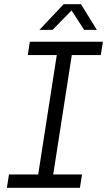

<svg xmlns="http://www.w3.org/2000/svg" viewBox="-20 -900 513 920"><path d="M13 0 23 -64H163L252 -636H113L123 -700H473L463 -636H324L235 -64H373L363 0ZM169 -757 285 -880H368L444 -757H383L323 -850L232 -757Z"/></svg>

Font: MuseoModerno Light
Style: Italic
Weight: 300
Italic angle: -9°
Designer: Pablo Cosgaya, Héctor Gatti, Marcela Romero, and the Authors of The MuseoModerno Project.
Foundry: Omnibus-Type Team
Version: Version 1.003